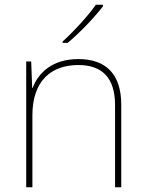

<svg xmlns="http://www.w3.org/2000/svg" viewBox="-20 -879 613 806"><path d="M412 -852V-859H382C353 -816 288 -745 243 -705V-699H264C317 -743 377 -807 412 -852ZM309 -631C197 -631 140 -571 117 -510H115L111 -621H90V-93H116V-395C116 -539 194 -606 309 -606C406 -606 463 -555 463 -438V-93H489V-439C489 -570 423 -631 309 -631Z"/></svg>

Font: Noto Sans Kannada UI Thin
Style: Regular
Weight: 100
Designer: Jelle Bosma - Monotype Design Team
Foundry: Monotype Imaging Inc.
Version: Version 2.005